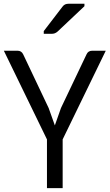

<svg xmlns="http://www.w3.org/2000/svg" viewBox="-20 -978 570 998"><path d="M305.7 -253.4V0H224.1V-253.4L0 -714.4H70.8Q91.8 -714.4 100.6 -695.3L232.9 -416.5L265.1 -326.2L296.9 -416.5L429.7 -695.3Q438 -714.4 459.5 -714.4H529.8ZM207.5 -816.4 305.2 -943.8Q311 -951.7 318.6 -955.1Q326.2 -958.5 336.4 -958.5H418.9V-945.8L279.3 -814Q272 -807.6 264.6 -804.9Q257.3 -802.2 247.6 -802.2H207.5Z"/></svg>

Font: Lycee Sans
Style: Regular
Weight: 400
Designer: Justin Alvin
Foundry: Alkove Design
Version: Version 1.030